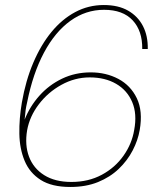

<svg xmlns="http://www.w3.org/2000/svg" viewBox="-20 -732 646 764"><path d="M260 12Q186 12 142 -16Q98 -44 78 -92Q58 -140 57 -200Q56 -260 67 -324Q82 -411 112.5 -482.5Q143 -554 185 -605Q227 -656 279.5 -684Q332 -712 393 -712Q451 -712 490 -689.5Q529 -667 549 -628Q569 -589 568 -537H546Q547 -609 508 -651Q469 -693 394 -693Q321 -693 260 -649Q199 -605 155 -522.5Q111 -440 88 -325Q84 -308 82 -294Q80 -280 78 -256Q99 -309 137 -351.5Q175 -394 227 -419Q279 -444 341 -444Q402 -444 451 -418Q500 -392 524.5 -341Q549 -290 536 -215Q529 -174 508 -133.5Q487 -93 452.5 -60Q418 -27 370 -7.5Q322 12 260 12ZM264 -8Q332 -8 385 -36.5Q438 -65 471.5 -112.5Q505 -160 514 -215Q526 -279 506 -326Q486 -373 442 -398.5Q398 -424 337 -424Q278 -424 224.5 -394.5Q171 -365 134.5 -317Q98 -269 88 -214Q78 -155 95.5 -108.5Q113 -62 156 -35Q199 -8 264 -8Z"/></svg>

Font: DM Sans Thin
Style: Italic
Weight: 250
Italic angle: -10°
Designer: Colophon Foundry, Jonny Pinhorn
Foundry: Colophon Foundry
Version: Version 4.004;gftools[0.9.30]